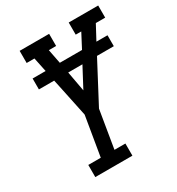

<svg xmlns="http://www.w3.org/2000/svg" viewBox="-175 -847 885 959"><g transform="rotate(-30 267.5 -367.5)"><path d="M94 0V-70H166L204 -297L169 -464L157 -520H69V-583H144L127 -665H82V-735H252V-665H210L226 -583H354L397 -665H365V-735H535V-665H481L437 -583H501V-520H404L281 -287L245 -70H308V0ZM259 -405 320 -520H238Z"/></g></svg>

Font: Iosevka Gothic
Style: Italic
Weight: 400
Italic angle: -9°
Monospace: yes
Designer: Belleve Invis
Foundry: Belleve Invis
Version: Version 15.5.1; ttfautohint (v1.8.4)